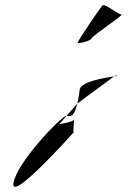

<svg xmlns="http://www.w3.org/2000/svg" viewBox="-20 -800 498 742"><path d="M32 -92C20 -14 265 -289 265 -289C261 -289 268 -348 266 -338C265 -329 213 -321 209 -320L237 -352H236C218 -352 44 -172 32 -92ZM237 -352H252C264 -352 273 -376 279 -400ZM280 -635C279 -630 329 -640 334 -652C339 -664 462 -744 449 -744C436 -744 383 -790 375 -778C366 -768 281 -643 280 -635ZM279 -400 421 -505C381 -499 293 -484 288 -454C288 -453 285 -426 279 -400ZM421 -505C436 -507 443 -508 427 -508Z"/></svg>

Font: Ampere
Style: SCUltCndIta
Weight: 400
Version: Version 1